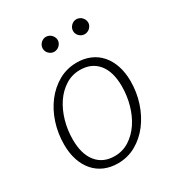

<svg xmlns="http://www.w3.org/2000/svg" viewBox="-165 -793 844 909"><g transform="rotate(-30 256.5 -339.0)"><path d="M39 0ZM220.5 -31Q264 -31 299.8 -53.8Q335.5 -76.5 361 -114.2Q386.5 -152 400.2 -200.8Q414 -249.5 414 -301Q414 -381 378.5 -424Q343 -467 280 -467Q236.5 -467 200.8 -444.5Q165 -422 139.8 -384.8Q114.5 -347.5 100.5 -299Q86.5 -250.5 86.5 -198Q86.5 -118.5 121.8 -74.8Q157 -31 220.5 -31ZM216.5 6.5Q176.5 6.5 143.8 -7.5Q111 -21.5 87.8 -48Q64.5 -74.5 51.8 -112.2Q39 -150 39 -198Q39 -258.5 57 -314Q75 -369.5 107.8 -412Q140.5 -454.5 185.5 -479.8Q230.5 -505 284.5 -505Q324.5 -505 357.2 -491Q390 -477 413.2 -450.5Q436.5 -424 449.2 -386.2Q462 -348.5 462 -301.5Q462 -241 443.8 -185.5Q425.5 -130 393 -87.2Q360.5 -44.5 315.5 -19Q270.5 6.5 216.5 6.5ZM260.5 -642Q260.5 -634 257 -626.8Q253.5 -619.5 248 -614Q242.5 -608.5 234.8 -605.2Q227 -602 219 -602Q211 -602 203.8 -605.2Q196.5 -608.5 190.8 -614Q185 -619.5 181.8 -626.8Q178.5 -634 178.5 -642Q178.5 -650.5 181.8 -658Q185 -665.5 190.8 -671.2Q196.5 -677 203.8 -680.2Q211 -683.5 219 -683.5Q227 -683.5 234.8 -680.2Q242.5 -677 248 -671.2Q253.5 -665.5 257 -658Q260.5 -650.5 260.5 -642ZM427 -642Q427 -634 423.5 -626.8Q420 -619.5 414.5 -614Q409 -608.5 401.2 -605.2Q393.5 -602 385.5 -602Q377 -602 369.8 -605.2Q362.5 -608.5 356.8 -614Q351 -619.5 347.8 -626.8Q344.5 -634 344.5 -642Q344.5 -650.5 347.8 -658Q351 -665.5 356.8 -671.2Q362.5 -677 369.8 -680.2Q377 -683.5 385.5 -683.5Q393.5 -683.5 401.2 -680.2Q409 -677 414.5 -671.2Q420 -665.5 423.5 -658Q427 -650.5 427 -642Z"/></g></svg>

Font: Lato Light
Style: Italic
Weight: 300
Italic angle: -7°
Designer: Lukasz Dziedzic
Foundry: tyPoland Lukasz Dziedzic
Version: Version 2.007; 2014-02-27